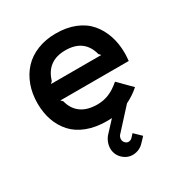

<svg xmlns="http://www.w3.org/2000/svg" viewBox="-207 -794 1168 1229"><g transform="rotate(-30 377.5 -180.0)"><path d="M191.9 -375H564L550.8 -389.2Q517.6 -516.1 378.9 -516.1Q243.7 -516.1 206.1 -389.2ZM700.2 -310.1Q700.2 -289.1 696.8 -253.9H190.9L205.1 -240.2Q220.2 -178.7 265.4 -145.8Q310.5 -112.8 384.8 -112.8Q431.2 -112.8 471.7 -129.6Q512.2 -146.5 554.2 -183.1L647.9 -88.9Q603.5 -49.8 551.8 -24.9L413.1 127Q402.8 138.7 402.8 157.2Q403.3 172.4 414.8 183.6Q426.3 194.8 439.9 193.8Q453.1 192.4 462.9 184.1Q462.9 183.6 486.8 158.2L537.1 207Q530.3 214.4 523.9 221.2Q517.6 228 513.4 232.4Q509.3 236.8 503.9 242.2Q472.2 277.3 423.8 279.8Q381.3 281.2 348.6 251.2Q315.9 221.2 314 175.8Q313.5 150.4 323.5 126Q333.5 101.6 351.1 84L420.9 8.8Q408.7 9.8 383.8 9.8Q301.8 9.8 238 -14.6Q174.3 -39.1 134.8 -82.8Q95.2 -126.5 75.2 -183.8Q55.2 -241.2 55.2 -310.1Q55.2 -381.3 77.1 -441.7Q99.1 -502 139.6 -546.1Q180.2 -590.3 241.9 -615.2Q303.7 -640.1 379.9 -640.1Q459 -640.1 521 -615Q583 -589.8 621.6 -544.7Q660.2 -499.5 680.2 -440.2Q700.2 -380.9 700.2 -310.1Z"/></g></svg>

Font: Sinkin Sans 600 SemiBold
Style: Regular
Weight: 600
Designer: Keith Bates
Foundry: K-Type
Version: Sinkin Sans (version 1.0)  by Keith Bates   •   © 2014   www